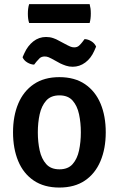

<svg xmlns="http://www.w3.org/2000/svg" viewBox="-20 -872 560 906"><path d="M479 -247.5Q479 -170.5 454 -111.5Q429 -52.5 380.5 -19.8Q332 13 260 13Q188 13 139 -20.2Q90 -53.5 65.8 -112.2Q41.5 -171 41.5 -247.5Q41.5 -324.5 66.2 -383.2Q91 -442 139.8 -475Q188.5 -508 260 -508Q332.5 -508 381.2 -474.8Q430 -441.5 454.5 -383Q479 -324.5 479 -247.5ZM158.5 -247.5Q158.5 -202 167.2 -162.2Q176 -122.5 198 -97.8Q220 -73 260.5 -73Q301 -73 322.8 -97.8Q344.5 -122.5 353 -162.2Q361.5 -202 361.5 -247.5Q361.5 -293 353 -332.8Q344.5 -372.5 322.8 -397.2Q301 -422 260.5 -422Q220 -422 198 -397.2Q176 -372.5 167.2 -332.8Q158.5 -293 158.5 -247.5ZM323 -557Q306 -557 291.2 -562Q276.5 -567 265 -572.5L223 -595.5Q218 -598.5 209.2 -602Q200.5 -605.5 191 -605.5Q175.5 -605.5 166.2 -596.5Q157 -587.5 152 -581L141 -567Q125 -567.5 108.8 -577.2Q92.5 -587 86.5 -602L95 -621Q110.5 -655.5 137 -676.5Q163.5 -697.5 197.5 -697.5Q215.5 -697.5 230.8 -692.2Q246 -687 255 -681.5L297.5 -659Q302.5 -656.5 311.2 -652.5Q320 -648.5 330.5 -648.5Q344.5 -648.5 353.5 -657Q362.5 -665.5 368.5 -673.5L379 -687.5Q395.5 -687 411.2 -677.2Q427 -667.5 433.5 -652L425 -632.5Q409.5 -597 382.5 -577Q355.5 -557 323 -557ZM117.5 -763.5Q114 -774.5 112.8 -784.5Q111.5 -794.5 111.5 -807.5Q111.5 -820 112.8 -830.5Q114 -841 117.5 -852.5H403Q406 -841 407.2 -831.5Q408.5 -822 408.5 -808Q408.5 -795 407.2 -784.8Q406 -774.5 403 -763.5Z"/></svg>

Font: Signika Light Medium
Style: Regular
Weight: 500
Version: Version 2.003;gftools[0.9.32]